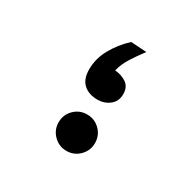

<svg xmlns="http://www.w3.org/2000/svg" viewBox="-122 -665 831 813"><g transform="rotate(30 293.0 -258.5)"><path d="M293 9.8Q255.9 9.8 230 -16.4Q204.1 -42.5 204.1 -79.1Q204.1 -116.2 230 -142.1Q255.9 -168 293 -168Q330.1 -168 356 -142.1Q381.8 -116.2 381.8 -79.1Q381.8 -42.5 356 -16.4Q330.1 9.8 293 9.8ZM298.3 -243.7Q255.9 -243.7 230 -266.8Q204.1 -290 204.1 -337.9Q204.1 -390.6 230.7 -438.7Q257.3 -486.8 300.3 -526.9L377 -522Q350.1 -486.3 330.1 -454.6Q310.1 -422.9 301.8 -388.7Q332 -386.7 356.9 -370.6Q381.8 -354.5 381.8 -318.4Q381.8 -282.7 356.4 -263.2Q331.1 -243.7 298.3 -243.7Z"/></g></svg>

Font: CaskaydiaMono NF
Style: Bold
Weight: 700
Designer: Aaron Bell
Foundry: Saja Typeworks
Version: Version 2111.001; ttfautohint (v1.8.4);Nerd Fonts 3.1.1